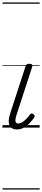

<svg xmlns="http://www.w3.org/2000/svg" viewBox="-20 -1030 340 1550"><path d="M116 15Q72 15 56.5 -18.5Q41 -52 65 -123L186 -494Q190 -506 196 -510.5Q202 -515 216 -515Q232 -515 238 -509Q244 -503 240 -491L115 -107Q102 -69 105 -51Q108 -33 127 -33Q144 -33 161 -44Q178 -55 193.5 -71.5Q209 -88 221 -104Q227 -112 233.5 -113.5Q240 -115 248 -109Q259 -102 260 -95Q261 -88 256 -81Q241 -59 220 -36.5Q199 -14 172.5 0.5Q146 15 116 15ZM0 490H300V500H0ZM0 -20H300V0H0ZM0 -505H300V-500H0ZM0 -1010H300V-1000H0Z"/></svg>

Font: Playwrite AU VIC Guides
Style: Regular
Weight: 400
Designer: Veronika Burian, José Scaglione
Foundry: TypeTogether
Version: Version 1.003